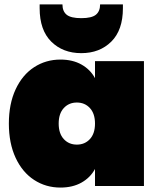

<svg xmlns="http://www.w3.org/2000/svg" viewBox="-20 -840 712 867"><path d="M253 -571Q308 -571 348 -548.5Q388 -526 409 -487V-564H630V0H409V-77Q388 -38 348 -15.5Q308 7 253 7Q187 7 134 -27.5Q81 -62 50.5 -127.5Q20 -193 20 -282Q20 -371 50.5 -436.5Q81 -502 134 -536.5Q187 -571 253 -571ZM327 -377Q291 -377 268 -352Q245 -327 245 -282Q245 -237 268 -212Q291 -187 327 -187Q363 -187 386 -212Q409 -237 409 -282Q409 -327 386 -352Q363 -377 327 -377ZM347 -600Q264 -600 211.5 -652Q159 -704 159 -803V-820H262Q262 -789 281 -773.5Q300 -758 347 -758Q394 -758 413 -773.5Q432 -789 432 -820H535V-803Q535 -704 482.5 -652Q430 -600 347 -600Z"/></svg>

Font: Poppins Black A&M
Style: Regular
Weight: 900
Designer: Ninad Kale (Devanagari), Jonny Pinhorn (Latin)
Foundry: Indian Type Foundry
Version: 4.004